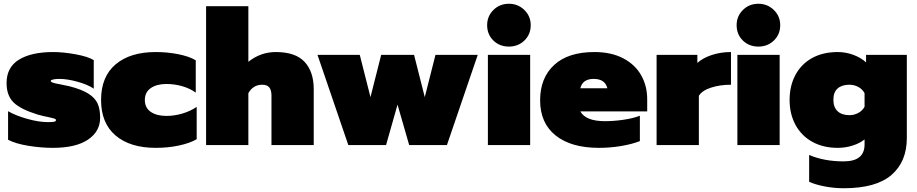

<svg xmlns="http://www.w3.org/2000/svg" viewBox="-20 -772 4882 1022"><path d="M23 -28V-180Q65 -156 126 -139Q187 -122 235 -122Q258 -122 268 -124Q278 -126 278 -133Q278 -138 269 -141Q260 -144 245 -147Q209 -154 181 -162Q90 -190 52.5 -226.5Q15 -263 15 -330Q15 -414 81 -454.5Q147 -495 263 -495Q317 -495 382.5 -483Q448 -471 479 -452V-300Q449 -321 394 -336.5Q339 -352 296 -352Q276 -352 263 -349Q250 -346 250 -341Q250 -336 261 -332Q272 -328 296 -324Q343 -315 349 -313Q415 -296 450.5 -273.5Q486 -251 499.5 -221Q513 -191 513 -145Q513 -72 448 -28.5Q383 15 261 15Q198 15 130.5 4Q63 -7 23 -28Z M518 -240Q518 -364 595.5 -429.5Q673 -495 809 -495Q871 -495 929 -483.5Q987 -472 1022 -451V-279Q992 -301 950.5 -313Q909 -325 866 -325Q814 -325 782.5 -303Q751 -281 751 -240Q751 -198 782.5 -176.5Q814 -155 866 -155Q908 -155 950.5 -167.5Q993 -180 1027 -203V-31Q991 -10 933 2.5Q875 15 809 15Q673 15 595.5 -50.5Q518 -116 518 -240Z M1077 -739H1302V-443Q1367 -495 1448 -495Q1553 -495 1601.5 -442.5Q1650 -390 1650 -297V0H1425V-264Q1425 -292 1413.5 -306.5Q1402 -321 1376 -321Q1327 -321 1302 -276V0H1077Z M1670 -480H1895L1952 -255L2009 -480H2184L2241 -255L2298 -480H2523L2359 0H2158L2096 -215L2035 0H1834Z M2573 -638Q2573 -686 2606.5 -719Q2640 -752 2689 -752Q2737 -752 2771 -719Q2805 -686 2805 -638Q2805 -589 2771.5 -556.5Q2738 -524 2689 -524Q2639 -524 2606 -556.5Q2573 -589 2573 -638ZM2577 -480H2802V0H2577Z M2855 -238Q2855 -357 2929.5 -426Q3004 -495 3144 -495Q3233 -495 3296.5 -462Q3360 -429 3392.5 -372Q3425 -315 3425 -244V-179H3069Q3098 -127 3200 -127Q3247 -127 3298.5 -134.5Q3350 -142 3386 -156V-21Q3346 -5 3287.5 5Q3229 15 3168 15Q3020 15 2937.5 -51Q2855 -117 2855 -238ZM3213 -302Q3201 -352 3140 -352Q3081 -352 3069 -302Z M3475 -480H3692V-437Q3720 -463 3768 -479Q3816 -495 3871 -495V-321Q3812 -321 3764.5 -305.5Q3717 -290 3700 -262V0H3475Z M3901 -638Q3901 -686 3934.5 -719Q3968 -752 4017 -752Q4065 -752 4099 -719Q4133 -686 4133 -638Q4133 -589 4099.5 -556.5Q4066 -524 4017 -524Q3967 -524 3934 -556.5Q3901 -589 3901 -638ZM3905 -480H4130V0H3905Z M4287 196V53Q4367 87 4471 87Q4582 87 4582 -3V-30Q4558 -10 4519.5 2.5Q4481 15 4439 15Q4362 15 4304 -17Q4246 -49 4214.5 -107Q4183 -165 4183 -240Q4183 -316 4214.5 -374Q4246 -432 4303.5 -463.5Q4361 -495 4439 -495Q4482 -495 4522.5 -480Q4563 -465 4590 -440V-480H4807V-38Q4807 89 4725 159.5Q4643 230 4471 230Q4423 230 4373.5 221Q4324 212 4287 196ZM4582 -204V-276Q4571 -297 4549 -309Q4527 -321 4501 -321Q4461 -321 4438.5 -301Q4416 -281 4416 -241Q4416 -201 4438.5 -180Q4461 -159 4501 -159Q4527 -159 4549 -171Q4571 -183 4582 -204Z"/></svg>

Font: Prompt Black
Style: Regular
Weight: 900
Designer: Katatrad Team
Foundry: CadsonDemak
Version: Version 1.001